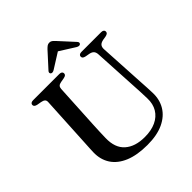

<svg xmlns="http://www.w3.org/2000/svg" viewBox="-239 -1047 1223 1223"><g transform="rotate(-45 373.0 -435.0)"><path d="M589.2 -294.4 571.6 -613.1Q570.5 -631.5 561.5 -641.6Q552.5 -651.8 532.6 -655.8L505.2 -660.7Q491.1 -663.8 486.2 -668.9Q481.2 -674 481.2 -681.7Q481.2 -690 487.7 -695Q494.1 -700 505.6 -700H683.6Q695.6 -700 701.9 -695Q708.2 -690 708.2 -681.7Q708.2 -673.7 702.8 -668.6Q697.4 -663.6 684 -660.6L658.3 -656.4Q634.9 -651.6 626.8 -640Q618.6 -628.5 619.7 -610.6L637.6 -293.6Q639.2 -268.6 640.5 -244.6Q641.7 -220.6 642.6 -194.6Q644.7 -133.1 616.2 -85.4Q587.6 -37.6 529.6 -10.3Q471.5 17 384.6 17Q292.3 17 230.1 -8.9Q167.9 -34.9 136.9 -82.2Q106 -129.4 107.5 -193.2Q107.8 -206.5 108.9 -226.9Q110 -247.3 111.4 -271.7Q112.8 -296.2 114.1 -321.6L130.4 -623.9Q131.4 -638.1 123.2 -645.4Q115.1 -652.8 97.4 -655.9L69.8 -660.7Q45.6 -665.6 45.6 -681.4Q45.6 -690 52 -695Q58.5 -700 70.5 -700H306.9Q318.9 -700 325.2 -695Q331.5 -690 331.5 -681.4Q331.5 -673.7 326.2 -668.6Q320.9 -663.6 307.3 -660.9L279.3 -655.9Q263.5 -653.2 256.3 -646.2Q249 -639.2 248 -624.7L231.6 -323.4Q229.6 -286.9 228.5 -257.4Q227.4 -227.9 226.8 -203.2Q224.7 -116.3 273.3 -73.5Q321.8 -30.6 408.2 -30.6Q467.2 -30.6 509.2 -50.3Q551.1 -69.9 573.2 -106.6Q595.3 -143.3 593.5 -194.4Q592.6 -228.7 591.5 -251.7Q590.4 -274.7 589.2 -294.4ZM422.4 -821.2H382.5L505.8 -743.6Q523.4 -733.3 533.5 -741.1Q537.8 -744.4 538.2 -750.7Q538.6 -757 531.8 -764.1L439.1 -865.3Q429.7 -875.3 422.1 -881Q414.4 -886.7 402.9 -886.7Q391.4 -886.7 383.4 -881Q375.4 -875.3 365.5 -865.3L273.3 -764.1Q266.2 -757 266.8 -750.7Q267.3 -744.4 271.6 -741.1Q281.7 -733.3 299.1 -743.6Z"/></g></svg>

Font: Fraunces
Style: Regular
Weight: 900
Version: Version 1.000;[b76b70a41]